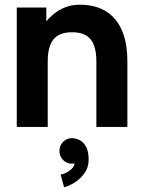

<svg xmlns="http://www.w3.org/2000/svg" viewBox="-20 -540 613 817"><path d="M390.1 0H522V-279.3Q522 -396.5 469.8 -458.3Q417.7 -520 319.8 -520Q286.4 -520 259.5 -509.6Q232.7 -499.3 212.4 -483.3Q192.1 -467.3 177.2 -449.2V-507.8H51.3V0H183.1V-279.3Q183.1 -319.6 193.2 -347Q203.4 -374.5 226.1 -388.7Q248.8 -402.8 286.6 -402.8Q324.5 -402.8 347.2 -388.7Q369.9 -374.5 380 -347Q390.1 -319.6 390.1 -279.3ZM232.9 102.3Q232.9 125 248.4 140.7Q263.9 156.5 286.6 156.5Q309.6 156.5 325.1 140.7Q340.6 125 340.6 102.3Q340.6 79.3 324.8 63.6Q309.1 47.9 286.6 47.9Q263.9 47.9 248.4 63.6Q232.9 79.3 232.9 102.3ZM238 202.9 252.7 256.6Q272 252.4 296.5 237.4Q321 222.4 339.1 197.5Q357.2 172.6 357.2 139.6Q357.2 103.5 345.8 83.6Q334.5 63.7 318.1 55.8Q301.8 47.9 286.6 47.9L287.1 102.3Q287.1 102.3 293.5 116.5Q299.8 130.6 299.8 139.6Q299.8 167 280.3 182.9Q260.7 198.7 238 202.9Z"/></svg>

Font: Giphurs
Style: Regular
Weight: 400
Version: Version 2.010